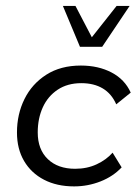

<svg xmlns="http://www.w3.org/2000/svg" viewBox="-20 -634 472 664"><path d="M236.3 10.6Q176.7 10.6 132.3 -12.4Q87.9 -35.4 63.3 -77.2Q38.7 -119 38.7 -175.8Q38.7 -239 64.6 -291.4Q90.5 -343.9 140.1 -375.6Q189.7 -407.3 259.7 -407.3Q320.2 -407.3 365.9 -383.3Q411.7 -359.3 432.1 -313.7L382 -273.2Q366 -309.9 335.5 -328.1Q304.9 -346.4 261.3 -346.4Q213.4 -346.4 179.5 -323.8Q145.5 -301.2 128 -262.8Q110.5 -224.4 110.5 -176Q110.5 -117.3 145.3 -83.8Q180.2 -50.3 239.8 -50.3Q281.4 -50.3 314.7 -66Q348 -81.6 369.4 -106L400.7 -55.2Q371.3 -23.8 327.6 -6.6Q283.9 10.6 236.3 10.6ZM256.5 -472.2 197.5 -613.5H241L297.6 -505.1L383.2 -613.5H428.3L333.4 -472.2Z"/></svg>

Font: Rokkitt SemiBold
Style: Italic
Weight: 600
Italic angle: -9°
Designer: Vernon Adams
Foundry: Vernon Adams
Version: Version 3.103